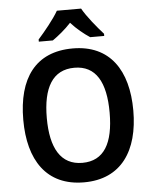

<svg xmlns="http://www.w3.org/2000/svg" viewBox="-62 -1055 836 1050"><g transform="rotate(-5 356.5 -530.0)"><path d="M423 -1004H290C266 -961 212 -895 177 -856V-844H254C284 -865 323 -896 356 -932C388 -896 427 -865 459 -844H536V-856C500 -896 448 -959 423 -1004ZM659 -424C659 -645 562 -791 358 -791C153 -791 55 -653 55 -425C55 -205 150 -56 357 -56C562 -56 659 -204 659 -424ZM184 -424C184 -590 238 -685 358 -685C476 -685 529 -591 529 -424C529 -256 476 -163 357 -163C239 -163 184 -258 184 -424Z"/></g></svg>

Font: Noto Sans Malayalam UI SemiCondensed SemiBold
Style: Regular
Weight: 600
Width: 4
Designer: Jelle Bosma - Monotype Design Team
Foundry: Monotype Imaging Inc.
Version: Version 2.104